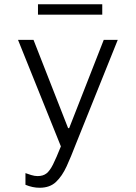

<svg xmlns="http://www.w3.org/2000/svg" viewBox="-20 -699 640 905"><path d="M167 186Q150 186 133.5 182.5Q117 179 100 172V117Q111 121 127 126Q143 131 157 131Q183 131 199 118.5Q215 106 230 76Q245 46 267 -9L65 -511H138L301 -95H306L469 -511H535L336 -16Q315 39 294 85Q273 131 244 158.5Q215 186 167 186ZM159 -630V-679H462V-630Z"/></svg>

Font: Chivo Mono Medium ExtraLight
Style: Regular
Weight: 250
Monospace: yes
Version: Version 1.008